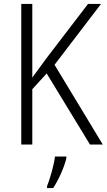

<svg xmlns="http://www.w3.org/2000/svg" viewBox="-20 -734 542 975"><path d="M437 0 217 -361 144 -281V0H88V-714H144V-340L215 -437L427 -714H493L257 -405L502 0ZM317 70Q308 106 289.5 147.5Q271 189 250 221H219V211Q230 184 243 137.5Q256 91 259 61H317Z"/></svg>

Font: Noto Sans UI NarrowLight
Style: Regular
Weight: 300
Width: 4
Designer: Monotype Design Team
Foundry: Monotype Imaging Inc.
Version: Version 1.001